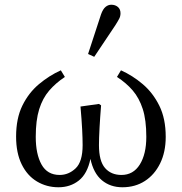

<svg xmlns="http://www.w3.org/2000/svg" viewBox="-20 -778 768 811"><path d="M227 13Q177 13 136 -11.5Q95 -36 71.5 -84Q48 -132 48 -201Q48 -278 74.5 -332Q101 -386 144.5 -422.5Q188 -459 237 -481L254 -453Q215 -427 187.5 -395Q160 -363 145.5 -316.5Q131 -270 131 -200Q131 -127 155.5 -83Q180 -39 232 -39Q270 -39 299.5 -67Q329 -95 329 -165Q329 -192 327 -231.5Q325 -271 320 -328L398 -339L407 -333Q403 -284 400.5 -238.5Q398 -193 398 -165Q398 -98 423.5 -68.5Q449 -39 493 -39Q543 -39 570.5 -83Q598 -127 598 -200Q598 -271 583 -317.5Q568 -364 540.5 -396Q513 -428 474 -453L491 -481Q540 -459 583 -422.5Q626 -386 653 -331.5Q680 -277 680 -200Q680 -136 656.5 -88Q633 -40 592 -13.5Q551 13 497 13Q446 13 410.5 -16.5Q375 -46 362 -107Q349 -44 313 -15.5Q277 13 227 13ZM352 -550 407 -718Q415 -740 426 -749Q437 -758 450 -758Q467 -758 478 -748.5Q489 -739 489 -722Q489 -710 484 -700Q479 -690 467 -671L378 -538Z"/></svg>

Font: Source Serif 4 Subhead
Style: Regular
Weight: 400
Designer: Frank Grießhammer
Foundry: Adobe Systems Incorporated
Version: Version 4.004;hotconv 1.0.117;makeotfexe 2.5.65602